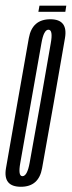

<svg xmlns="http://www.w3.org/2000/svg" viewBox="-44 -676 261 698"><path d="M32 3Q97 3 109 -64.5Q121 -132 151 -300.5Q180.5 -469 192.2 -537.5Q204 -606 139 -606Q73 -606 60.8 -537.5Q48.5 -469 19 -300.5Q-10.5 -132.5 -22.2 -64.8Q-34 3 32 3ZM37.5 -35.5Q21 -35.5 29.8 -84Q38.5 -132.5 68 -300.5Q98 -468.5 106.5 -518.2Q115 -568 132 -568Q149.5 -568 140.5 -518.5Q131.5 -469 102.5 -300.5Q72.5 -133 63.8 -84.2Q55 -35.5 37.5 -35.5ZM95.5 -633H193.5L197 -655.5H99.5Z"/></svg>

Font: Anybody UltraCondensed Light
Style: Italic
Weight: 300
Width: 1
Italic angle: -10°
Version: Version 1.113;gftools[0.9.25]